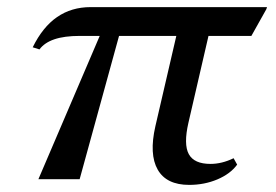

<svg xmlns="http://www.w3.org/2000/svg" viewBox="-20 -504 775 540"><path d="M512 16Q448 16 423.5 -27Q399 -70 417 -149L481 -425L577 -449L510 -159Q496 -98 511 -70.5Q526 -43 572 -43Q604 -43 637 -59L647 -41Q628 -15 591.5 0.5Q555 16 512 16ZM88 0 278 -444 328 -451 204 0ZM91 -365 72 -371Q100 -428 140.5 -456Q181 -484 235 -484H731L729 -478L687 -403H204Q161 -403 133 -393.5Q105 -384 91 -365Z"/></svg>

Font: Platypi Light
Style: Italic
Weight: 300
Italic angle: -13°
Designer: David Sargent
Foundry: Bolt Cutter Type
Version: Version 1.200